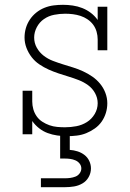

<svg xmlns="http://www.w3.org/2000/svg" viewBox="-20 -558 540 798"><path d="M259 8Q238 8 217.5 5Q197 2 178 -5Q159 -12 142.5 -25Q126 -38 114 -55V0H74V-181H114V-136Q114 -120 118.5 -104Q123 -88 132.5 -74.5Q142 -61 156 -52Q170 -43 185.5 -37.5Q201 -32 217.5 -30.5Q234 -29 250 -29Q274 -29 297.5 -33.5Q321 -38 341 -50.5Q361 -63 373.5 -84Q386 -105 386 -129Q386 -151 375 -171Q364 -191 346 -204Q328 -217 307.5 -225Q287 -233 265.5 -239.5Q244 -246 223 -253Q202 -260 182 -269Q162 -278 143.5 -290.5Q125 -303 111.5 -320.5Q98 -338 90 -359Q82 -380 82 -402Q82 -422 87.5 -441Q93 -460 104 -476.5Q115 -493 130.5 -505.5Q146 -518 164.5 -525.5Q183 -533 202.5 -535.5Q222 -538 242 -538Q262 -538 282.5 -535Q303 -532 322 -524.5Q341 -517 357.5 -504.5Q374 -492 386 -475V-530H426V-349H386V-394Q386 -410 381.5 -426Q377 -442 367.5 -455Q358 -468 344 -477.5Q330 -487 314.5 -492Q299 -497 283 -499Q267 -501 251 -501Q228 -501 205 -496.5Q182 -492 163 -479Q144 -466 133 -445Q122 -424 122 -402Q122 -379 133 -359.5Q144 -340 161.5 -326.5Q179 -313 200 -305Q221 -297 242 -290.5Q263 -284 284 -277.5Q305 -271 325.5 -261.5Q346 -252 364 -239.5Q382 -227 396 -210Q410 -193 418 -172Q426 -151 426 -129Q426 -108 420 -88.5Q414 -69 402.5 -52.5Q391 -36 374 -24Q357 -12 338.5 -4.5Q320 3 299.5 5.5Q279 8 259 8ZM150 220V183H250Q261 183 272 181.5Q283 180 293.5 176Q304 172 311 162.5Q318 153 318 142Q318 131 311 122Q304 113 293.5 108.5Q283 104 272 102.5Q261 101 250 101H230V0H270V65Q286 66 302 71Q318 76 331 86Q344 96 351 111Q358 126 358 142Q358 161 348.5 178Q339 195 322.5 204.5Q306 214 287.5 217Q269 220 250 220Z"/></svg>

Font: Iosevka Slab Extralight
Style: Regular
Weight: 200
Monospace: yes
Designer: Belleve Invis
Foundry: Belleve Invis
Version: Version 11.1.1; ttfautohint (v1.8.3)